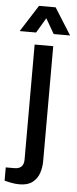

<svg xmlns="http://www.w3.org/2000/svg" viewBox="-101 -753 386 967"><g transform="rotate(5 92.5 -270.0)"><path d="M36 182Q16 182 -5 178Q-26 174 -40 170V103H4Q51 103 51 55V-526H145V55Q145 86 135.5 115Q126 144 102 163Q78 182 36 182ZM-30 -587 56 -722H140L225 -587H142L98 -663L53 -587Z"/></g></svg>

Font: Archivo Narrow Medium
Style: Regular
Weight: 500
Designer: Hector Gatti
Foundry: Omnibus-Type
Version: Version 3.002